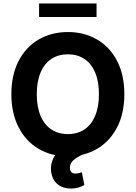

<svg xmlns="http://www.w3.org/2000/svg" viewBox="-20 -904 793 1122"><path d="M376.5 9.8Q281.9 9.8 206.9 -33.6Q132 -76.9 89.2 -159.4Q46.4 -241.9 46.4 -353.5Q46.4 -466.6 89.2 -548.7Q132 -630.7 206.9 -673.7Q281.9 -716.8 376.5 -716.8Q471.2 -716.8 546.2 -673.7Q621.1 -630.7 663.9 -548.7Q706.7 -466.6 706.7 -353.5Q706.7 -241.4 663.9 -159.1Q621.1 -76.9 546.2 -33.6Q471.2 9.8 376.5 9.8ZM376.5 -586.7Q321.5 -586.7 280.5 -559.8Q239.5 -532.9 217.2 -480.4Q194.9 -428 194.9 -353.5Q194.9 -279 217.2 -226.6Q239.5 -174.2 280.5 -147.3Q321.5 -120.4 376.5 -120.4Q432 -120.4 472.8 -147.3Q513.6 -174.2 535.9 -226.6Q558.2 -279 558.2 -353.5Q558.2 -428 535.9 -480.4Q513.6 -532.9 472.8 -559.8Q432 -586.7 376.5 -586.7ZM279.7 106.6Q274.8 78.5 281.4 49.8Q288 21.1 306.7 -2.5Q325.4 -26.2 355.1 -39.6L461.5 -0.4Q424.9 17.1 406.7 34.6Q388.5 52.1 388.5 76Q388.5 92.6 396.8 101.5Q405.1 110.4 421.8 110.4Q428.4 110.4 434.8 109Q441.3 107.6 446.9 106.2Q453.2 103.8 458.3 102.5L473 176.9Q458.7 185.7 438.8 191.8Q418.8 197.9 394.8 197.9Q348.7 197.9 318.3 174Q287.9 150.1 279.7 106.6ZM544.2 -804.5H208.4V-883.8H544.2Z"/></svg>

Font: Pretendard JP Variable
Style: Regular
Weight: 400
Designer: Base glyphs from Inter by Rasmus Andersson; Hangul glyphs from Noto Sans CJK(Source Han Sans) by Jang Soo-young and Kang
Foundry: Kil Hyung-jin
Version: Version 1.307;Glyphs 3.2 (3192)